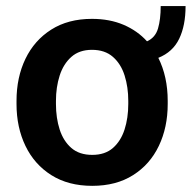

<svg xmlns="http://www.w3.org/2000/svg" viewBox="-20 -600 629 630"><path d="M34.2 -258.8V-269Q34.2 -346.2 63.5 -407Q92.8 -467.8 148.2 -502.9Q203.6 -538.1 281.7 -538.1Q339.8 -538.1 385.5 -518.6Q431.2 -499 462.4 -464.4Q489.7 -476.6 498.5 -506.6Q507.3 -536.6 507.3 -580.1H588.9Q588.9 -516.1 567.9 -472.7Q546.9 -429.2 499.5 -410.2Q530.3 -348.6 530.3 -269V-258.8Q530.3 -182.1 501.2 -121.3Q472.2 -60.5 416.7 -25.4Q361.3 9.8 282.7 9.8Q204.1 9.8 148.4 -25.4Q92.8 -60.5 63.5 -121.3Q34.2 -182.1 34.2 -258.8ZM163.6 -269V-258.8Q163.6 -212.9 175.8 -175Q188 -137.2 214.1 -114.5Q240.2 -91.8 282.7 -91.8Q324.7 -91.8 350.6 -114.5Q376.5 -137.2 388.7 -175Q400.9 -212.9 400.9 -258.8V-269Q400.9 -314 388.9 -352.1Q377 -390.1 350.6 -413.3Q324.2 -436.5 281.7 -436.5Q240.2 -436.5 214.1 -413.3Q188 -390.1 175.8 -352.1Q163.6 -314 163.6 -269Z"/></svg>

Font: Vazirmatn FD SemiBold
Style: Regular
Weight: 600
Designer: Saber Rastikerdar
Foundry: Saber Rastikerdar
Version: Version 33.001